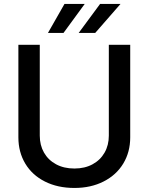

<svg xmlns="http://www.w3.org/2000/svg" viewBox="-20 -932 746 964"><path d="M633.8 -707V-242.2Q633.8 -168.5 598.9 -110.8Q564 -53.2 500.2 -20.8Q436.5 11.7 353.5 11.7Q269.5 11.7 205.6 -20.5Q141.6 -52.7 106.9 -110.6Q72.3 -168.5 72.3 -242.2V-707H179.7V-251Q179.7 -203.1 200.9 -165.8Q222.2 -128.4 261.5 -107.2Q300.8 -85.9 353.5 -85.9Q405.8 -85.9 444.8 -107.2Q483.9 -128.4 505.1 -165.8Q526.4 -203.1 526.4 -251V-707ZM482.4 -912.1H585L458 -766.6H375ZM303.7 -912.1H405.3L298.8 -766.6H220.7Z"/></svg>

Font: Pretendard Std Medium
Style: Regular
Weight: 500
Designer: Base glyphs from Inter by Rasmus Andersson; Hangeul glyphs from Noto Sans CJK(Source Han Sans) by Jang Soo-young and Kan
Foundry: Kil Hyung-jin
Version: Version 1.309